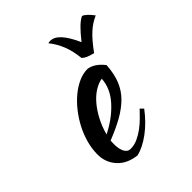

<svg xmlns="http://www.w3.org/2000/svg" viewBox="-207 -845 1014 1014"><g transform="rotate(-45 300.0 -338.0)"><path d="M455 -414Q451 -352 433 -307.5Q415 -263 381.5 -229.5Q348 -196 300 -169Q252 -142 188 -117Q188 -111 187.5 -104.5Q187 -98 187 -91Q187 -78 189 -64Q191 -50 196 -38Q201 -26 210 -18.5Q219 -11 233 -11Q260 -11 286 -23Q312 -35 335.5 -52.5Q359 -70 379.5 -90.5Q400 -111 416 -128Q426 -119 433 -111Q388 -51 334.5 -11.5Q281 28 233 39Q164 31 125.5 -11.5Q87 -54 87 -114Q87 -155 98.5 -197.5Q110 -240 130.5 -279.5Q151 -319 178.5 -354Q206 -389 237.5 -415Q269 -441 302.5 -456Q336 -471 369 -471Q415 -465 455 -414ZM386 -381Q359 -377 330 -359Q301 -341 275.5 -311Q250 -281 229 -241Q208 -201 196 -155Q276 -195 329 -253.5Q382 -312 386 -381ZM453 -505Q426 -512 412.5 -518Q399 -524 388 -534Q382 -591 365 -634Q348 -677 319 -713Q327 -715 330 -715Q333 -715 336 -715Q393 -715 447 -593Q478 -632 501 -655Q524 -678 546 -689Q556 -687 570.5 -673.5Q585 -660 600 -640Q562 -624 528 -593Q494 -562 453 -505Z"/></g></svg>

Font: Kaushan Script
Style: Regular
Weight: 400
Designer: Pablo Impallari
Foundry: Pablo Impallari
Version: Version 1.002